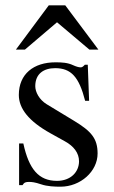

<svg xmlns="http://www.w3.org/2000/svg" viewBox="-20 -694 429 724"><path d="M156 -301C128 -318 113 -347 113 -369C113 -416 145 -437 188 -437C248 -437 278 -404 301 -314H316L311 -450H300C292 -441 288 -440 284 -440C277 -440 267 -443 256 -448C235 -458 213 -459 189 -459C107 -459 51 -415 51 -336C51 -285 88 -237 171 -191L225 -161C258 -143 278 -117 278 -86C278 -45 246 -12 195 -12C126 -12 89 -56 68 -153H52V4H65C71 -6 77 -8 89 -8C100 -8 111 -7 135 1C158 9 187 10 208 10C284 10 348 -48 348 -115C348 -172 324 -199 260 -238ZM351 -507 226 -674H164L40 -507H74L195 -610L317 -507Z"/></svg>

Font: XITS Math
Style: Regular
Weight: 400
Designer: MicroPress Inc., with final additions and corrections provided by Coen Hoffman, Elsevier (retired)
Version: Version 1.302